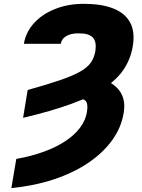

<svg xmlns="http://www.w3.org/2000/svg" viewBox="-20 -757 734 990"><path d="M99.1 -149.4 122.6 -293Q224.6 -321.3 290 -343.8Q355.5 -366.2 393.1 -387.7Q430.7 -409.2 448 -433.8Q465.3 -458.5 471.2 -491.2Q479.5 -542 458.5 -563.7Q437.5 -585.4 387.2 -585Q359.9 -585.4 339.8 -578.9Q319.8 -572.3 308.1 -560.3Q296.4 -548.3 293.5 -531.2H103Q113.3 -591.8 155.8 -638.2Q198.2 -684.6 264.6 -710.9Q331.1 -737.3 412.6 -737.3Q502 -737.3 562.7 -713.9Q623.5 -690.4 650.4 -642.1Q677.2 -593.8 664.6 -518.6Q653.8 -453.6 618.7 -400.4Q583.5 -347.2 517.6 -303.2Q451.7 -259.3 348.6 -221.7Q245.6 -184.1 99.1 -149.4ZM346.2 -246.1 383.3 -358.4Q462.9 -364.7 519.3 -344Q575.7 -323.2 602.1 -280Q628.4 -236.8 617.7 -174.8Q605.5 -99.1 557.9 -33.4Q510.3 32.2 433.8 83.5Q357.4 134.8 257.1 168Q156.7 201.2 38.6 212.9L64 62.5Q142.6 48.3 206.3 25.1Q270 2 317.1 -29.3Q364.3 -60.5 392.6 -98.4Q420.9 -136.2 428.2 -178.7Q436 -226.1 418.2 -239.7Q400.4 -253.4 346.2 -246.1Z"/></svg>

Font: Inter 17pt Black
Style: Italic
Weight: 900
Italic angle: -9.3988°
Version: Version 4.001;git-66647c0bb